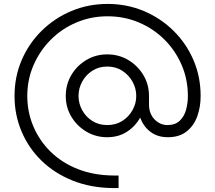

<svg xmlns="http://www.w3.org/2000/svg" viewBox="-20 -740 1096 978"><path d="M557 218Q443 217 350.5 180Q258 143 192 79Q126 15 90 -70Q54 -155 54 -251Q54 -349 90.5 -434Q127 -519 192.5 -583.5Q258 -648 344 -684Q430 -720 528 -720Q626 -720 712 -684Q798 -648 863.5 -583.5Q929 -519 965.5 -434Q1002 -349 1002 -251Q1002 -194 984.5 -146.5Q967 -99 930 -70Q893 -41 835 -41Q783 -41 747 -68Q711 -95 694 -141Q669 -96 626 -68.5Q583 -41 526 -41Q468 -41 420 -69.5Q372 -98 343.5 -145.5Q315 -193 315 -251Q315 -310 343.5 -358Q372 -406 420 -434.5Q468 -463 526 -463Q585 -463 633 -434.5Q681 -406 710 -358Q739 -310 739 -251V-208Q739 -161 767 -132Q795 -103 833 -103Q872 -103 895 -124.5Q918 -146 927.5 -180Q937 -214 937 -251Q937 -335 905.5 -408.5Q874 -482 818 -538Q762 -594 687.5 -625.5Q613 -657 528 -657Q443 -657 369 -625.5Q295 -594 239 -538Q183 -482 151 -408.5Q119 -335 119 -251Q119 -169 150 -96Q181 -23 238 33Q295 89 376 121Q457 153 557 154H584V218ZM526 -103Q570 -103 603 -124Q636 -145 655 -179Q674 -213 674 -251Q674 -290 655 -324Q636 -358 603 -379.5Q570 -401 526 -401Q483 -401 450 -379.5Q417 -358 398.5 -324Q380 -290 380 -251Q380 -213 398.5 -179Q417 -145 450 -124Q483 -103 526 -103Z"/></svg>

Font: MuseoModerno Light
Style: Regular
Weight: 300
Designer: Pablo Cosgaya, Héctor Gatti, Marcela Romero, and the Authors of The MuseoModerno Project.
Foundry: Omnibus-Type Team
Version: Version 1.001